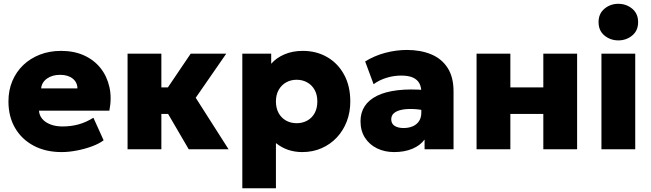

<svg xmlns="http://www.w3.org/2000/svg" viewBox="-20 -804 3506 1034"><path d="M312 15Q226 15 161.5 -19.2Q97 -53.5 61.2 -114.8Q25.5 -176 25.5 -258Q25.5 -318 46.5 -367.8Q67.5 -417.5 105.5 -453.8Q143.5 -490 195.2 -510Q247 -530 309 -530Q378.5 -530 432.2 -505.8Q486 -481.5 521 -437.8Q556 -394 569.2 -335.5Q582.5 -277 569 -208H190Q191.5 -182.5 207.8 -163.5Q224 -144.5 252 -133.8Q280 -123 316.5 -123Q363 -123 403.5 -134.2Q444 -145.5 483 -170L538 -48.5Q514.5 -30.5 476.2 -16.2Q438 -2 394.5 6.5Q351 15 312 15ZM201.5 -328H397Q396.5 -361 371.2 -381Q346 -401 304 -401Q261.5 -401 233.2 -381Q205 -361 201.5 -328Z M996.5 0 840 -268 1007 -515H1198.5L1034 -277.5L1211 0ZM667 0V-515H849V-333.5H1006.5V-190.5H849V0Z M1285 210V-515H1440.5V-460.5Q1468 -492.5 1511.8 -511.2Q1555.5 -530 1611 -530Q1684 -530 1742 -496.5Q1800 -463 1833.2 -401.8Q1866.5 -340.5 1866.5 -257.5Q1866.5 -199.5 1847.5 -150Q1828.5 -100.5 1793.8 -63.5Q1759 -26.5 1711.8 -5.8Q1664.5 15 1607.5 15Q1567 15 1531.2 2.8Q1495.5 -9.5 1466 -33.5V210ZM1577.5 -140.5Q1609.5 -140.5 1635 -154.8Q1660.5 -169 1674.8 -195.2Q1689 -221.5 1689 -257.5Q1689 -293.5 1674.5 -319.8Q1660 -346 1634.5 -360.2Q1609 -374.5 1577.5 -374.5Q1546 -374.5 1520.8 -360.2Q1495.5 -346 1480.8 -319.8Q1466 -293.5 1466 -257.5Q1466 -221.5 1480.5 -195.2Q1495 -169 1520.2 -154.8Q1545.5 -140.5 1577.5 -140.5Z M2102.5 15Q2052 15 2011 -4.8Q1970 -24.5 1945.8 -61.8Q1921.5 -99 1921.5 -151.5Q1921.5 -197 1943.8 -231.5Q1966 -266 2010.2 -288Q2054.5 -310 2120.8 -318Q2187 -326 2275 -318.5L2276 -208Q2235 -216 2200.5 -217Q2166 -218 2140.5 -212.2Q2115 -206.5 2101 -194Q2087 -181.5 2087 -161.5Q2087 -138 2105.2 -126.2Q2123.5 -114.5 2153.5 -114.5Q2180.5 -114.5 2202 -123.5Q2223.5 -132.5 2236.2 -151Q2249 -169.5 2249 -198V-309Q2249 -334.5 2238.8 -354.5Q2228.5 -374.5 2204.8 -385.8Q2181 -397 2140.5 -397Q2100.5 -397 2061.5 -385Q2022.5 -373 1992 -350.5L1946.5 -473Q1997.5 -504.5 2056 -519.8Q2114.5 -535 2171 -535Q2244.5 -535 2301.2 -511.8Q2358 -488.5 2390.2 -439Q2422.5 -389.5 2422.5 -311.5V0H2266.5V-52.5Q2242.5 -20 2200 -2.5Q2157.5 15 2102.5 15Z M2546.5 0V-515H2728.5V-333.5H2906V-515H3088V0H2906V-190.5H2728.5V0Z M3219 0V-515H3401V0ZM3310 -586.5Q3267 -586.5 3235.2 -612.8Q3203.5 -639 3203.5 -685Q3203.5 -730.5 3235.2 -757Q3267 -783.5 3310 -783.5Q3353 -783.5 3384.8 -757Q3416.5 -730.5 3416.5 -685Q3416.5 -639 3384.8 -612.8Q3353 -586.5 3310 -586.5Z"/></svg>

Font: Geologica Roman ExtraBold
Style: Regular
Weight: 800
Designer: Sindre Bremnes, Frode Helland
Foundry: Monokrom Skriftforlag AS
Version: Version 1.010;gftools[0.9.28]